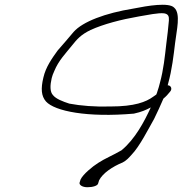

<svg xmlns="http://www.w3.org/2000/svg" viewBox="-20 -750 767 806"><path d="M162 -424C151 -378 153 -347 173 -324C210 -283 347 -256 542 -273C574 -280 592 -288 613 -299C586 -240 547 -166 490 -119C456 -99 419 -84 392 -66C368 -51 328 -18 318 4L314 17C312 26 325 36 347 36C369 36 390 30 392 20L396 7C411 -23 453 -51 495 -68C512 -77 521 -88 532 -100C566 -135 602 -207 627 -251C639 -275 654 -308 666 -336C678 -346 685 -354 693 -364C705 -376 698 -392 684 -392L686 -400C702 -457 709 -519 715 -569C721 -622 740 -693 711 -718C689 -741 600 -726 540 -714C422 -695 327 -659 289 -616C270 -593 243 -562 222 -538C199 -506 172 -469 162 -424ZM197 -422C199 -431 203 -441 208 -452C226 -496 255 -525 283 -560C303 -585 319 -604 360 -624C415 -649 488 -668 563 -681C598 -687 646 -697 669 -694C687 -691 690 -681 689 -664C686 -631 683 -602 678 -565C672 -514 667 -459 651 -401C648 -389 645 -378 641 -367C640 -362 638 -358 636 -353C631 -350 627 -347 623 -344C593 -322 545 -303 444 -303C380 -301 318 -306 271 -315C243 -324 215 -335 203 -350C189 -364 190 -392 197 -422Z"/></svg>

Font: Stray Cat
Style: UltExtObl
Weight: 400
Version: Version 1.0